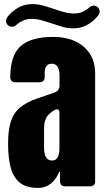

<svg xmlns="http://www.w3.org/2000/svg" viewBox="-20 -923 523 951"><path d="M134.3 -829.6Q119.1 -829.6 104.7 -825Q90.3 -820.3 77.6 -812Q68.4 -806.2 59.6 -798.3Q50.8 -790.5 39.1 -790.5Q26.9 -790.5 18.3 -799.1Q9.8 -807.6 9.8 -819.8Q9.8 -829.1 14.6 -835.9Q19.5 -842.8 25.4 -849.1Q47.9 -874 76.7 -888.4Q105.5 -902.8 139.2 -902.8Q167 -902.8 193.1 -895.5Q219.2 -888.2 244.9 -879.4Q270.5 -870.6 296.4 -863.3Q322.3 -856 349.1 -856Q364.3 -856 378.7 -860.6Q393.1 -865.2 405.8 -873.5Q415 -879.4 423.8 -887.2Q432.6 -895 444.3 -895Q456.5 -895 465.1 -886.5Q473.6 -877.9 473.6 -865.7Q473.6 -856.4 468.8 -849.6Q463.9 -842.8 458 -836.4Q435.5 -811.5 406.7 -797.1Q377.9 -782.7 344.2 -782.7Q316.4 -782.7 290.3 -790Q264.2 -797.4 238.5 -806.2Q212.9 -814.9 187 -822.3Q161.1 -829.6 134.3 -829.6ZM252 -465.3Q262.2 -469.2 268.6 -477.8Q274.9 -486.3 274.9 -497.6V-548.3Q274.9 -607.4 236.3 -607.4Q201.2 -607.4 201.2 -559.6V-540Q201.2 -528.8 194.6 -522.2Q188 -515.6 176.8 -515.6H55.7Q44.4 -515.6 37.6 -522.2Q30.8 -528.8 30.8 -540Q31.2 -649.4 82.5 -694.8Q133.8 -740.2 243.2 -740.2Q244.6 -740.2 245.6 -740.2Q304.2 -740.2 350.6 -719.5Q397 -698.7 424.1 -658.2Q451.2 -617.7 451.2 -558.1V-24.4Q451.2 -13.2 444.6 -6.6Q438 0 426.8 0H301.8Q290.5 0 283.9 -6.6Q277.3 -13.2 277.3 -24.4V-62.5Q277.3 -73.7 275.4 -73.7Q273.9 -73.7 269.5 -64Q256.8 -34.7 235.4 -16.6Q206.1 7.8 168.5 7.8Q107.4 7.8 75.4 -20.5Q43.5 -48.8 31.7 -98.1Q20 -147.5 20 -210Q20 -276.9 33.2 -319.6Q46.4 -362.3 78.4 -389.6Q110.4 -417 166.5 -436ZM274.4 -364.7Q274.4 -381.8 262.2 -381.8Q257.8 -381.8 252.4 -378.9Q231.9 -367.7 218.3 -352.5Q198.2 -330.6 198.2 -287.1V-192.9Q198.2 -127.9 237.3 -127.9Q258.8 -127.9 266.6 -146Q274.4 -164.1 274.4 -185.1Z"/></svg>

Font: Fz Anton Round
Style: Regular
Weight: 400
Designer: Vernon Adams
Foundry: Vernon Adams
Version: Version 2.0 Mod + VH boi FontZin